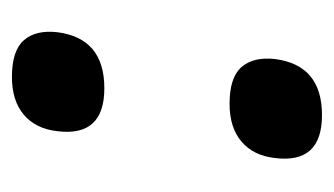

<svg xmlns="http://www.w3.org/2000/svg" viewBox="-139 -411 560 322"><g transform="rotate(90 141.0 -250.0)"><path d="M79 -431Q89 -510 173 -510Q255 -510 245 -431Q241 -395 217.5 -375Q194 -355 154 -355Q110 -355 92.5 -375Q75 -395 79 -431ZM34 -66Q44 -145 128 -145Q210 -145 200 -66Q196 -30 172.5 -10Q149 10 109 10Q65 10 47.5 -10Q30 -30 34 -66Z"/></g></svg>

Font: Haskoy ExtraBold
Style: Italic
Weight: 800
Designer: Ertekin Erdin
Foundry: Ertekin Erdin
Version: Version 2.000; ttfautohint (v1.8.4.7-5d5b)